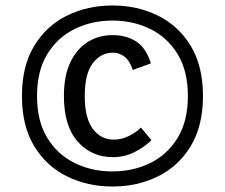

<svg xmlns="http://www.w3.org/2000/svg" viewBox="-20 -836 820 700"><path d="M390 -156Q299 -156 224 -193Q149 -230 104.5 -303.5Q60 -377 60 -486Q60 -595 104.5 -668.5Q149 -742 224 -779Q299 -816 390 -816Q481 -816 556 -779Q631 -742 675.5 -668.5Q720 -595 720 -486Q720 -377 675.5 -303.5Q631 -230 556 -193Q481 -156 390 -156ZM390 -211Q466 -211 528.5 -242Q591 -273 628 -334Q665 -395 665 -486Q665 -577 628 -638Q591 -699 528.5 -730Q466 -761 390 -761Q314 -761 251.5 -730Q189 -699 152 -638Q115 -577 115 -486Q115 -395 152 -334Q189 -273 251.5 -242Q314 -211 390 -211ZM392 -263Q314 -263 263.5 -319.5Q213 -376 213 -486Q213 -560 236.5 -609Q260 -658 300 -683Q340 -708 390 -708Q441 -708 477 -684.5Q513 -661 530 -605L464 -581Q454 -613 435 -628.5Q416 -644 392 -644Q348 -644 318.5 -606Q289 -568 289 -486Q289 -405 318.5 -366Q348 -327 394 -327Q424 -327 450.5 -340.5Q477 -354 494 -371L532 -325Q507 -300 470.5 -281.5Q434 -263 392 -263Z"/></svg>

Font: Orienta
Style: Regular
Weight: 400
Designer: Eduardo Rodriguez Tunni
Foundry: Eduardo Rodriguez Tunni
Version: Version 1.002; ttfautohint (v1.8.4.7-5d5b);gftools[0.9.23]